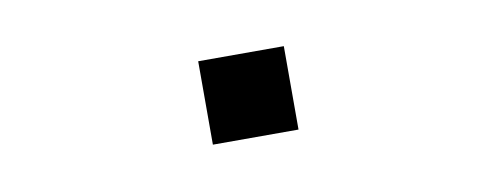

<svg xmlns="http://www.w3.org/2000/svg" viewBox="-29 -473 758 297"><g transform="rotate(-10 350.0 -324.5)"><path d="M288 -390H422.5V-259H288Z"/></g></svg>

Font: Trispace SemiExpanded Medium
Style: Regular
Weight: 500
Width: 6
Designer: Tyler Finck
Foundry: Etcetera Type Company
Version: Version 1.210; ttfautohint (v1.8.3)